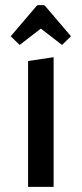

<svg xmlns="http://www.w3.org/2000/svg" viewBox="-20 -732 320 752"><path d="M90 -493 190 -508V0H90ZM57 -556 22 -590 121 -706Q125 -712 131 -712H149Q155 -712 159 -706L258 -590L223 -556L140 -620Z"/></svg>

Font: Changa ExtraLight
Style: Regular
Weight: 400
Version: Version 3.002; ttfautohint (v1.8.2)